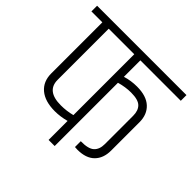

<svg xmlns="http://www.w3.org/2000/svg" viewBox="-184 -801 957 957"><g transform="rotate(45 295.0 -322.0)"><path d="M282 -604H102V-244Q102 -165 203 -165Q244 -165 282 -175ZM282 0V-134Q241 -123 203 -123Q133 -123 95 -155Q57 -187 57 -244V-604H-20V-644H610V-604H325V-488Q364 -500 406 -500Q472 -500 506 -468.5Q540 -437 540 -383V-183Q540 -129 509 -98Q478 -67 418 -67L400 -68V-109Q453 -108 474 -127Q495 -146 495 -183V-383Q495 -420 475.5 -439Q456 -458 406 -458Q367 -458 325 -446V0Z"/></g></svg>

Font: Khand Light
Style: Regular
Weight: 300
Designer: Devanagari: Sanchit Sawaria, Jyotish Sonowal; Latin: Satya Rajpurohit
Foundry: Indian Type Foundry
Version: Version 1.101;PS 1.0;hotconv 1.0.78;makeotf.lib2.5.61930; tt